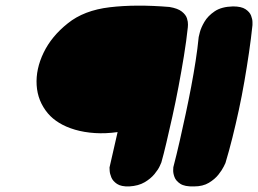

<svg xmlns="http://www.w3.org/2000/svg" viewBox="-20 -674 926 689"><path d="M444 -5Q415 -4 400 -14Q385 -24 379.5 -37.5Q374 -51 373.5 -62Q373 -73 373 -73L402 -200Q359 -194 320.5 -196.5Q282 -199 249.5 -208.5Q217 -218 192.5 -233Q168 -248 152 -267Q115 -311 111.5 -368.5Q108 -426 136.5 -485Q165 -544 223 -590Q281 -637 374 -648Q467 -659 588 -649Q618 -644 632.5 -632.5Q647 -621 651 -608Q655 -595 654.5 -585.5Q654 -576 654 -576Q649 -528 640 -473Q631 -418 620.5 -362.5Q610 -307 598.5 -255.5Q587 -204 577 -161.5Q567 -119 559 -91Q559 -91 553.5 -78.5Q548 -66 534.5 -49.5Q521 -33 499 -20Q477 -7 444 -5ZM676 -5Q643 -4 627 -14.5Q611 -25 606 -39Q601 -53 601.5 -63.5Q602 -74 602 -74Q614 -120 625 -168.5Q636 -217 646.5 -266Q657 -315 666 -362.5Q675 -410 682 -455Q689 -500 693 -541Q693 -541 697 -557.5Q701 -574 713.5 -595.5Q726 -617 750.5 -633.5Q775 -650 816 -651Q846 -651 861 -641Q876 -631 881 -618Q886 -605 886 -594.5Q886 -584 886 -584Q881 -536 873.5 -485Q866 -434 857 -382Q848 -330 837 -279Q826 -228 814 -180Q802 -132 789 -89Q789 -89 783 -76.5Q777 -64 764 -47.5Q751 -31 729.5 -18Q708 -5 676 -5Z"/></svg>

Font: Sour Gummy Black
Style: Italic
Weight: 900
Italic angle: -11.3°
Designer: Stefie Justprince
Foundry: Eifetstype
Version: Version 1.000